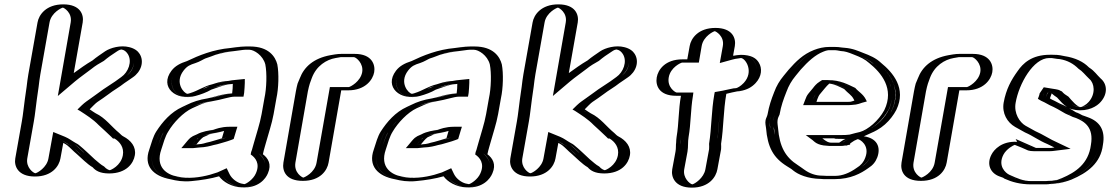

<svg xmlns="http://www.w3.org/2000/svg" viewBox="-20 -795 5089 880"><path d="M172 -692 130 -455C127 -436 124 -417 122 -397L114 -341C109 -306 106 -271 100 -238L70 -69C62 -24 95 14 140 14C185 14 229 -24 237 -69L253 -157C258 -155 262 -153 266 -150C267 -150 270 -149 272 -147C281 -141 291 -135 301 -129C304 -128 307 -126 309 -124C335 -103 357 -79 382 -57C396 -46 408 -33 425 -24C438 -8 457 0 480 0C526 0 570 -37 578 -83C586 -129 556 -160 524 -175H523C504 -194 483 -211 464 -229C446 -248 425 -267 399 -280C389 -285 384 -291 375 -296C391 -312 411 -328 430 -340L455 -358C478 -376 506 -390 528 -409C541 -418 554 -426 566 -435C604 -461 623 -514 600 -552C579 -585 527 -595 485 -565C465 -552 445 -539 426 -523C406 -512 387 -499 369 -485C344 -466 317 -449 292 -428L339 -692C347 -737 315 -775 270 -775C225 -775 180 -737 172 -692ZM187 -692C193 -729 231 -760 268 -760C305 -760 330 -729 324 -692L271 -392L301 -417C325 -437 351 -454 377 -474C394 -487 414 -500 434 -511C452 -526 474 -541 492 -553C527 -577 569 -570 586 -543C605 -512 590 -468 559 -447C546 -438 534 -429 520 -420C500 -403 472 -388 447 -369L423 -352C416 -347 407 -341 398 -335C388 -329 374 -315 365 -306L351 -292L365 -283C373 -278 379 -272 391 -266C415 -254 435 -236 453 -217C472 -199 496 -179 515 -160H518C546 -146 569 -119 563 -83C556 -45 521 -15 483 -15C462 -15 447 -22 436 -36C420 -45 408 -57 393 -69C383 -78 375 -89 363 -97C348 -110 337 -122 320 -136C300 -149 282 -163 260 -171L242 -179L222 -69C216 -32 179 -1 142 -1C105 -1 79 -33 85 -69L115 -238C121 -272 124 -307 129 -342L137 -398C139 -418 142 -437 145 -455ZM187 -692 145 -455C142 -437 139 -418 137 -398L129 -342C124 -307 121 -272 115 -238L85 -69C79 -33 105 -1 142 -1C179 -1 216 -32 222 -69L242 -179L260 -171C281 -163 300 -149 320 -136C347 -115 368 -92 393 -69C408 -57 420 -45 436 -36C447 -22 462 -15 483 -15C521 -15 556 -45 563 -83C569 -119 546 -146 518 -160H515C496 -179 472 -199 453 -217C435 -236 415 -254 391 -266C379 -272 373 -278 365 -283L351 -292L365 -306C383 -324 402 -339 423 -352L447 -369C472 -388 500 -403 520 -420C533 -429 546 -437 558 -446C588 -469 606 -511 586 -543C569 -570 527 -577 492 -553C471 -539 453 -527 434 -511C414 -500 394 -487 377 -474C351 -454 325 -437 301 -417L271 -392L324 -692C330 -729 305 -760 268 -760C231 -760 193 -729 187 -692ZM578 -83C570 -37 526 0 480 0C456 0 439 -8 425 -24C409 -34 396 -46 382 -57C370 -66 364 -77 353 -84C336 -98 326 -111 309 -124C308 -125 302 -128 301 -129C281 -138 273 -149 253 -157L237 -69C229 -24 185 14 140 14C95 14 62 -24 70 -69L100 -238C106 -271 109 -306 114 -341L122 -397C124 -417 127 -436 130 -455L172 -692C180 -737 225 -775 270 -775C315 -775 347 -737 339 -692L292 -428C317 -449 344 -466 369 -485C387 -499 405 -511 426 -523C444 -538 466 -552 485 -565C527 -595 579 -585 600 -552C623 -514 604 -461 566 -435C554 -427 542 -418 528 -409C505 -390 479 -376 455 -358L430 -340C408 -327 396 -317 375 -296C384 -290 389 -286 399 -280C425 -267 445 -249 464 -229C483 -211 504 -194 523 -175H524C556 -159 586 -129 578 -83ZM207 -692C215 -738 264 -760 268 -760C272 -760 312 -738 304 -692L245 -355L324 -422C348 -442 373 -459 399 -479C416 -493 436 -505 456 -516C475 -532 492 -544 514 -558C525 -566 533 -568 535 -568C535 -568 552 -569 566 -547C587 -513 568 -464 536 -442C500 -414 464 -395 425 -365L400 -347C393 -342 385 -336 376 -330C363 -321 347 -305 335 -293L346 -287C375 -268 406 -249 432 -222C451 -204 471 -187 490 -168L498 -160H505C528 -146 550 -120 543 -83C534 -35 487 -15 483 -15C481 -15 468 -19 457 -32C442 -40 430 -52 414 -65C390 -87 367 -110 341 -131C336 -135 332 -137 328 -139C310 -149 297 -160 278 -168L224 -190L202 -69C195 -27 151 -2 142 -1C133 -2 98 -27 105 -69L135 -238C141 -271 144 -306 149 -341L157 -397C159 -417 162 -436 165 -455ZM152 -692 110 -455C107 -436 104 -417 102 -397L94 -341C89 -306 86 -271 80 -238L50 -69C44 -35 61 14 140 14C219 14 251 -34 257 -69L270 -140C277 -136 282 -134 288 -129C304 -116 315 -103 332 -89C354 -70 378 -44 405 -28C417 -14 437 0 480 0C560 0 592 -47 598 -83C605 -122 580 -152 545 -170C537 -174 533 -180 527 -185C489 -216 464 -254 418 -276C408 -282 401 -287 391 -294C401 -304 419 -323 427 -328C436 -334 444 -340 452 -345L477 -363C500 -381 528 -396 550 -414C564 -423 576 -432 588 -440C627 -466 642 -513 620 -548C612 -561 597 -573 572 -579C533 -589 486 -576 462 -560C442 -546 423 -534 404 -518C373 -500 346 -480 318 -460L359 -692C365 -727 349 -775 270 -775C191 -775 158 -727 152 -692Z M1067 -414C1052 -413 1046 -412 1031 -409C1011 -409 988 -400 971 -396C957 -392 943 -386 928 -381C908 -369 882 -359 859 -353C787 -334 736 -408 787 -475C806 -500 827 -509 856 -518C912 -543 969 -568 1042 -575C1060 -578 1086 -582 1107 -582H1126C1183 -582 1220 -544 1231 -503C1240 -462 1237 -390 1227 -345L1214 -272C1206 -226 1190 -181 1179 -140L1173 -119C1170 -109 1167 -102 1165 -92C1189 -76 1207 -42 1188 1C1172 39 1123 75 1076 61C1041 54 1012 35 998 7C997 8 995 8 994 8L959 18C926 26 890 32 852 35C824 38 797 33 775 28C708 16 655 -28 684 -110C694 -141 702 -172 717 -195C729 -215 743 -230 758 -248C780 -273 807 -296 836 -309L856 -318C884 -331 909 -340 942 -345C978 -353 1018 -367 1058 -367H1064C1067 -383 1067 -398 1067 -414ZM1028 -199C1025 -189 1021 -176 1018 -165C999 -157 980 -154 959 -147L941 -143C928 -139 910 -134 893 -134C884 -133 873 -132 862 -131H860C867 -140 876 -151 885 -159C885 -160 885 -160 886 -160L908 -170C925 -180 951 -183 972 -187C991 -192 1006 -199 1028 -199ZM1068 -429C1053 -428 1046 -426 1032 -424C1006 -423 985 -414 969 -410C928 -399 898 -378 858 -367C797 -351 759 -414 799 -467C815 -488 831 -495 860 -504C917 -531 968 -552 1041 -560C1060 -562 1085 -567 1104 -567H1123C1173 -567 1206 -533 1216 -497C1224 -458 1222 -389 1212 -345L1199 -272C1191 -228 1175 -182 1164 -141L1158 -120C1156 -112 1154 -105 1151 -98L1149 -84C1172 -69 1192 -44 1174 -3C1161 28 1120 57 1082 46L1072 44C1045 37 1023 20 1012 -1L1006 -12L996 -8L957 4C926 12 891 17 853 20C828 23 803 18 781 13C718 2 674 -37 699 -108C709 -140 717 -169 730 -189C757 -231 796 -275 841 -296L861 -305C888 -318 910 -325 942 -330C981 -336 1017 -352 1055 -352H1076L1079 -370C1080 -387 1082 -401 1082 -417V-430ZM873 -167 884 -174 903 -183C921 -194 948 -198 971 -202C986 -206 1006 -214 1031 -214H1048L1043 -197C1039 -184 1034 -168 1030 -155C1007 -146 982 -140 960 -133L943 -129C930 -125 911 -119 891 -119C883 -118 870 -117 860 -116H829L849 -139C855 -146 863 -158 873 -167ZM1068 -429 1082 -430V-417C1082 -401 1080 -387 1079 -370L1076 -352H1055C1018 -352 981 -338 943 -330C910 -323 889 -318 861 -305L841 -296C815 -284 789 -263 769 -240C754 -222 740 -207 730 -189C718 -168 709 -141 699 -108C674 -37 717 2 780 13C803 17 827 23 853 20C891 17 926 12 957 4L996 -8L1006 -12L1012 -1C1023 20 1045 37 1072 44L1082 46C1120 57 1161 28 1174 -3C1192 -44 1172 -69 1149 -84L1151 -98C1154 -105 1156 -112 1158 -120L1164 -141C1175 -182 1191 -228 1199 -272L1212 -345C1222 -389 1224 -458 1216 -497C1206 -533 1173 -567 1123 -567H1104C1086 -567 1061 -563 1042 -560C1012 -556 979 -550 952 -542C921 -533 892 -519 860 -504C831 -495 815 -488 799 -467C759 -414 797 -351 858 -367C881 -373 906 -384 924 -395C939 -400 953 -405 969 -410C985 -415 1006 -423 1032 -424C1046 -426 1053 -428 1068 -429ZM873 -167C863 -158 855 -146 849 -139L829 -116H860C870 -117 883 -118 891 -119C911 -119 930 -125 943 -129L960 -133C982 -140 1007 -146 1030 -155C1034 -168 1039 -184 1043 -197L1048 -214H1031C1006 -214 986 -206 971 -202C951 -198 923 -195 903 -183L884 -174ZM1064 -367H1058C1016 -367 978 -351 942 -345C909 -340 883 -331 856 -318L836 -309C787 -287 746 -241 717 -195C702 -171 694 -141 684 -110C655 -28 709 16 775 28C798 34 824 38 852 35C890 32 926 26 959 18L998 7C1011 33 1040 53 1076 61C1124 74 1172 39 1188 1C1208 -44 1187 -75 1165 -92C1167 -102 1170 -109 1173 -119L1179 -140C1190 -181 1206 -226 1214 -272L1227 -345C1237 -391 1240 -460 1231 -503C1223 -544 1182 -582 1126 -582H1107C1086 -582 1059 -577 1042 -575C970 -569 909 -543 856 -518C827 -509 806 -500 787 -475C753 -431 765 -382 798 -361C836 -337 893 -360 928 -381C962 -392 989 -407 1030 -409C1044 -409 1052 -412 1067 -414C1067 -400 1066 -381 1064 -367ZM893 -134C911 -134 928 -139 941 -143L959 -147C978 -153 999 -158 1018 -165C1021 -175 1025 -189 1028 -199C1006 -199 991 -192 973 -187C951 -181 926 -180 908 -170L890 -162C878 -154 869 -142 860 -131H862C871 -132 885 -134 893 -134ZM1062 -429C1048 -428 1036 -426 1026 -424C988 -422 965 -412 954 -409C912 -399 890 -380 851 -368C847 -367 842 -365 839 -365C823 -367 779 -416 821 -471C838 -493 851 -498 876 -506C895 -512 915 -525 921 -527C941 -533 959 -541 968 -544C992 -551 1025 -558 1047 -560C1067 -562 1094 -567 1104 -567H1123C1144 -567 1185 -542 1196 -500C1204 -460 1202 -390 1192 -345L1179 -272C1171 -227 1155 -182 1144 -141L1138 -120C1136 -112 1134 -105 1131 -98L1129 -87C1150 -73 1173 -46 1153 -1C1141 28 1108 48 1100 49C1099 49 1096 48 1095 48L1085 46C1066 41 1043 25 1032 3L1019 -24L977 -5L942 6C897 18 843 26 792 14C746 6 691 -28 719 -109C729 -140 737 -170 751 -192C775 -233 820 -280 861 -299L881 -308C906 -320 923 -326 952 -331C996 -338 1032 -352 1055 -352H1096L1099 -369C1100 -386 1102 -399 1102 -415V-433ZM852 -163C842 -154 834 -143 827 -135L811 -116H864C873 -117 886 -118 893 -119C922 -120 944 -126 958 -130L976 -134C994 -140 1015 -144 1041 -154L1051 -158C1055 -171 1059 -186 1063 -198L1068 -214H1031C993 -214 967 -203 957 -200C940 -197 907 -193 882 -179L864 -171ZM1044 -367C993 -364 956 -348 931 -344C893 -338 863 -328 835 -314L816 -305C763 -281 725 -237 696 -192C682 -170 674 -140 664 -109C638 -36 680 12 763 27C787 33 819 39 858 35C902 31 946 24 984 13C1002 38 1041 62 1089 64C1165 68 1198 24 1208 -1C1226 -42 1209 -70 1185 -88C1187 -100 1190 -108 1193 -120L1199 -141C1210 -182 1226 -227 1234 -272L1247 -345C1257 -390 1259 -459 1251 -500C1242 -535 1212 -582 1126 -582H1107C1075 -582 1047 -576 1036 -575C957 -568 891 -541 837 -515C806 -505 783 -493 766 -471C709 -396 787 -331 875 -355C901 -362 928 -372 948 -384C975 -393 1012 -408 1032 -409C1038 -409 1042 -410 1047 -411C1047 -397 1046 -381 1044 -367ZM911 -166 929 -174C932 -176 940 -179 942 -180C964 -185 988 -189 1007 -195C1004 -184 1000 -172 997 -161C980 -155 962 -151 943 -145L926 -141C908 -135 896 -134 880 -133C889 -144 899 -157 911 -166Z M1466 -50 1524 -381H1576C1621 -381 1667 -419 1675 -464C1683 -509 1651 -548 1606 -548H1544C1533 -548 1521 -546 1506 -543C1445 -532 1396 -496 1374 -438L1365 -413C1362 -403 1359 -391 1356 -376L1299 -50C1291 -4 1322 34 1368 34C1414 34 1458 -4 1466 -50ZM1451 -50 1512 -396H1579C1616 -396 1654 -428 1660 -464C1666 -500 1639 -533 1603 -533H1541C1532 -533 1520 -531 1506 -528C1450 -518 1408 -487 1388 -435L1379 -411C1377 -403 1373 -390 1371 -376L1314 -50C1307 -12 1333 19 1370 19C1407 19 1444 -12 1451 -50ZM1451 -50C1444 -12 1407 19 1370 19C1333 19 1307 -12 1314 -50L1371 -376C1373 -390 1377 -403 1379 -411L1388 -435C1408 -487 1450 -518 1506 -528C1520 -531 1532 -533 1541 -533H1603C1639 -533 1666 -500 1660 -464C1654 -428 1616 -396 1579 -396H1512ZM1466 -50C1458 -4 1414 34 1368 34C1322 34 1291 -4 1299 -50L1356 -376C1359 -391 1362 -404 1365 -413L1374 -438C1396 -496 1445 -532 1506 -543C1520 -546 1532 -548 1544 -548H1606C1651 -548 1683 -509 1675 -464C1667 -419 1621 -381 1576 -381H1524ZM1431 -50C1423 -2 1373 19 1370 19C1367 19 1326 -2 1334 -50L1391 -376C1394 -390 1397 -403 1400 -412L1409 -437C1430 -494 1477 -522 1518 -529C1528 -531 1539 -533 1541 -533H1603C1612 -532 1647 -505 1640 -464C1632 -421 1586 -397 1579 -396H1492ZM1486 -50 1544 -381H1576C1655 -381 1689 -430 1695 -464C1701 -498 1685 -548 1606 -548H1544C1523 -548 1507 -544 1494 -542C1418 -528 1374 -489 1354 -436L1344 -412C1341 -403 1339 -390 1336 -376L1279 -50C1273 -14 1288 34 1368 34C1448 34 1480 -14 1486 -50Z M2096 -414C2081 -413 2075 -412 2060 -409C2040 -409 2017 -400 2000 -396C1986 -392 1972 -386 1957 -381C1937 -369 1911 -359 1888 -353C1816 -334 1765 -408 1816 -475C1835 -500 1856 -509 1885 -518C1941 -543 1998 -568 2071 -575C2089 -578 2115 -582 2136 -582H2155C2212 -582 2249 -544 2260 -503C2269 -462 2266 -390 2256 -345L2243 -272C2235 -226 2219 -181 2208 -140L2202 -119C2199 -109 2196 -102 2194 -92C2218 -76 2236 -42 2217 1C2201 39 2152 75 2105 61C2070 54 2041 35 2027 7C2026 8 2024 8 2023 8L1988 18C1955 26 1919 32 1881 35C1853 38 1826 33 1804 28C1737 16 1684 -28 1713 -110C1723 -141 1731 -172 1746 -195C1758 -215 1772 -230 1787 -248C1809 -273 1836 -296 1865 -309L1885 -318C1913 -331 1938 -340 1971 -345C2007 -353 2047 -367 2087 -367H2093C2096 -383 2096 -398 2096 -414ZM2057 -199C2054 -189 2050 -176 2047 -165C2028 -157 2009 -154 1988 -147L1970 -143C1957 -139 1939 -134 1922 -134C1913 -133 1902 -132 1891 -131H1889C1896 -140 1905 -151 1914 -159C1914 -160 1914 -160 1915 -160L1937 -170C1954 -180 1980 -183 2001 -187C2020 -192 2035 -199 2057 -199ZM2097 -429C2082 -428 2075 -426 2061 -424C2035 -423 2014 -414 1998 -410C1957 -399 1927 -378 1887 -367C1826 -351 1788 -414 1828 -467C1844 -488 1860 -495 1889 -504C1946 -531 1997 -552 2070 -560C2089 -562 2114 -567 2133 -567H2152C2202 -567 2235 -533 2245 -497C2253 -458 2251 -389 2241 -345L2228 -272C2220 -228 2204 -182 2193 -141L2187 -120C2185 -112 2183 -105 2180 -98L2178 -84C2201 -69 2221 -44 2203 -3C2190 28 2149 57 2111 46L2101 44C2074 37 2052 20 2041 -1L2035 -12L2025 -8L1986 4C1955 12 1920 17 1882 20C1857 23 1832 18 1810 13C1747 2 1703 -37 1728 -108C1738 -140 1746 -169 1759 -189C1786 -231 1825 -275 1870 -296L1890 -305C1917 -318 1939 -325 1971 -330C2010 -336 2046 -352 2084 -352H2105L2108 -370C2109 -387 2111 -401 2111 -417V-430ZM1902 -167 1913 -174 1932 -183C1950 -194 1977 -198 2000 -202C2015 -206 2035 -214 2060 -214H2077L2072 -197C2068 -184 2063 -168 2059 -155C2036 -146 2011 -140 1989 -133L1972 -129C1959 -125 1940 -119 1920 -119C1912 -118 1899 -117 1889 -116H1858L1878 -139C1884 -146 1892 -158 1902 -167ZM2097 -429 2111 -430V-417C2111 -401 2109 -387 2108 -370L2105 -352H2084C2047 -352 2010 -338 1972 -330C1939 -323 1918 -318 1890 -305L1870 -296C1844 -284 1818 -263 1798 -240C1783 -222 1769 -207 1759 -189C1747 -168 1738 -141 1728 -108C1703 -37 1746 2 1809 13C1832 17 1856 23 1882 20C1920 17 1955 12 1986 4L2025 -8L2035 -12L2041 -1C2052 20 2074 37 2101 44L2111 46C2149 57 2190 28 2203 -3C2221 -44 2201 -69 2178 -84L2180 -98C2183 -105 2185 -112 2187 -120L2193 -141C2204 -182 2220 -228 2228 -272L2241 -345C2251 -389 2253 -458 2245 -497C2235 -533 2202 -567 2152 -567H2133C2115 -567 2090 -563 2071 -560C2041 -556 2008 -550 1981 -542C1950 -533 1921 -519 1889 -504C1860 -495 1844 -488 1828 -467C1788 -414 1826 -351 1887 -367C1910 -373 1935 -384 1953 -395C1968 -400 1982 -405 1998 -410C2014 -415 2035 -423 2061 -424C2075 -426 2082 -428 2097 -429ZM1902 -167C1892 -158 1884 -146 1878 -139L1858 -116H1889C1899 -117 1912 -118 1920 -119C1940 -119 1959 -125 1972 -129L1989 -133C2011 -140 2036 -146 2059 -155C2063 -168 2068 -184 2072 -197L2077 -214H2060C2035 -214 2015 -206 2000 -202C1980 -198 1952 -195 1932 -183L1913 -174ZM2093 -367H2087C2045 -367 2007 -351 1971 -345C1938 -340 1912 -331 1885 -318L1865 -309C1816 -287 1775 -241 1746 -195C1731 -171 1723 -141 1713 -110C1684 -28 1738 16 1804 28C1827 34 1853 38 1881 35C1919 32 1955 26 1988 18L2027 7C2040 33 2069 53 2105 61C2153 74 2201 39 2217 1C2237 -44 2216 -75 2194 -92C2196 -102 2199 -109 2202 -119L2208 -140C2219 -181 2235 -226 2243 -272L2256 -345C2266 -391 2269 -460 2260 -503C2252 -544 2211 -582 2155 -582H2136C2115 -582 2088 -577 2071 -575C1999 -569 1938 -543 1885 -518C1856 -509 1835 -500 1816 -475C1782 -431 1794 -382 1827 -361C1865 -337 1922 -360 1957 -381C1991 -392 2018 -407 2059 -409C2073 -409 2081 -412 2096 -414C2096 -400 2095 -381 2093 -367ZM1922 -134C1940 -134 1957 -139 1970 -143L1988 -147C2007 -153 2028 -158 2047 -165C2050 -175 2054 -189 2057 -199C2035 -199 2020 -192 2002 -187C1980 -181 1955 -180 1937 -170L1919 -162C1907 -154 1898 -142 1889 -131H1891C1900 -132 1914 -134 1922 -134ZM2091 -429C2077 -428 2065 -426 2055 -424C2017 -422 1994 -412 1983 -409C1941 -399 1919 -380 1880 -368C1876 -367 1871 -365 1868 -365C1852 -367 1808 -416 1850 -471C1867 -493 1880 -498 1905 -506C1924 -512 1944 -525 1950 -527C1970 -533 1988 -541 1997 -544C2021 -551 2054 -558 2076 -560C2096 -562 2123 -567 2133 -567H2152C2173 -567 2214 -542 2225 -500C2233 -460 2231 -390 2221 -345L2208 -272C2200 -227 2184 -182 2173 -141L2167 -120C2165 -112 2163 -105 2160 -98L2158 -87C2179 -73 2202 -46 2182 -1C2170 28 2137 48 2129 49C2128 49 2125 48 2124 48L2114 46C2095 41 2072 25 2061 3L2048 -24L2006 -5L1971 6C1926 18 1872 26 1821 14C1775 6 1720 -28 1748 -109C1758 -140 1766 -170 1780 -192C1804 -233 1849 -280 1890 -299L1910 -308C1935 -320 1952 -326 1981 -331C2025 -338 2061 -352 2084 -352H2125L2128 -369C2129 -386 2131 -399 2131 -415V-433ZM1881 -163C1871 -154 1863 -143 1856 -135L1840 -116H1893C1902 -117 1915 -118 1922 -119C1951 -120 1973 -126 1987 -130L2005 -134C2023 -140 2044 -144 2070 -154L2080 -158C2084 -171 2088 -186 2092 -198L2097 -214H2060C2022 -214 1996 -203 1986 -200C1969 -197 1936 -193 1911 -179L1893 -171ZM2073 -367C2022 -364 1985 -348 1960 -344C1922 -338 1892 -328 1864 -314L1845 -305C1792 -281 1754 -237 1725 -192C1711 -170 1703 -140 1693 -109C1667 -36 1709 12 1792 27C1816 33 1848 39 1887 35C1931 31 1975 24 2013 13C2031 38 2070 62 2118 64C2194 68 2227 24 2237 -1C2255 -42 2238 -70 2214 -88C2216 -100 2219 -108 2222 -120L2228 -141C2239 -182 2255 -227 2263 -272L2276 -345C2286 -390 2288 -459 2280 -500C2271 -535 2241 -582 2155 -582H2136C2104 -582 2076 -576 2065 -575C1986 -568 1920 -541 1866 -515C1835 -505 1812 -493 1795 -471C1738 -396 1816 -331 1904 -355C1930 -362 1957 -372 1977 -384C2004 -393 2041 -408 2061 -409C2067 -409 2071 -410 2076 -411C2076 -397 2075 -381 2073 -367ZM1940 -166 1958 -174C1961 -176 1969 -179 1971 -180C1993 -185 2017 -189 2036 -195C2033 -184 2029 -172 2026 -161C2009 -155 1991 -151 1972 -145L1955 -141C1937 -135 1925 -134 1909 -133C1918 -144 1928 -157 1940 -166Z M2441 -692 2399 -455C2396 -436 2393 -417 2391 -397L2383 -341C2378 -306 2375 -271 2369 -238L2339 -69C2331 -24 2364 14 2409 14C2454 14 2498 -24 2506 -69L2522 -157C2527 -155 2531 -153 2535 -150C2536 -150 2539 -149 2541 -147C2550 -141 2560 -135 2570 -129C2573 -128 2576 -126 2578 -124C2604 -103 2626 -79 2651 -57C2665 -46 2677 -33 2694 -24C2707 -8 2726 0 2749 0C2795 0 2839 -37 2847 -83C2855 -129 2825 -160 2793 -175H2792C2773 -194 2752 -211 2733 -229C2715 -248 2694 -267 2668 -280C2658 -285 2653 -291 2644 -296C2660 -312 2680 -328 2699 -340L2724 -358C2747 -376 2775 -390 2797 -409C2810 -418 2823 -426 2835 -435C2873 -461 2892 -514 2869 -552C2848 -585 2796 -595 2754 -565C2734 -552 2714 -539 2695 -523C2675 -512 2656 -499 2638 -485C2613 -466 2586 -449 2561 -428L2608 -692C2616 -737 2584 -775 2539 -775C2494 -775 2449 -737 2441 -692ZM2456 -692C2462 -729 2500 -760 2537 -760C2574 -760 2599 -729 2593 -692L2540 -392L2570 -417C2594 -437 2620 -454 2646 -474C2663 -487 2683 -500 2703 -511C2721 -526 2743 -541 2761 -553C2796 -577 2838 -570 2855 -543C2874 -512 2859 -468 2828 -447C2815 -438 2803 -429 2789 -420C2769 -403 2741 -388 2716 -369L2692 -352C2685 -347 2676 -341 2667 -335C2657 -329 2643 -315 2634 -306L2620 -292L2634 -283C2642 -278 2648 -272 2660 -266C2684 -254 2704 -236 2722 -217C2741 -199 2765 -179 2784 -160H2787C2815 -146 2838 -119 2832 -83C2825 -45 2790 -15 2752 -15C2731 -15 2716 -22 2705 -36C2689 -45 2677 -57 2662 -69C2652 -78 2644 -89 2632 -97C2617 -110 2606 -122 2589 -136C2569 -149 2551 -163 2529 -171L2511 -179L2491 -69C2485 -32 2448 -1 2411 -1C2374 -1 2348 -33 2354 -69L2384 -238C2390 -272 2393 -307 2398 -342L2406 -398C2408 -418 2411 -437 2414 -455ZM2456 -692 2414 -455C2411 -437 2408 -418 2406 -398L2398 -342C2393 -307 2390 -272 2384 -238L2354 -69C2348 -33 2374 -1 2411 -1C2448 -1 2485 -32 2491 -69L2511 -179L2529 -171C2550 -163 2569 -149 2589 -136C2616 -115 2637 -92 2662 -69C2677 -57 2689 -45 2705 -36C2716 -22 2731 -15 2752 -15C2790 -15 2825 -45 2832 -83C2838 -119 2815 -146 2787 -160H2784C2765 -179 2741 -199 2722 -217C2704 -236 2684 -254 2660 -266C2648 -272 2642 -278 2634 -283L2620 -292L2634 -306C2652 -324 2671 -339 2692 -352L2716 -369C2741 -388 2769 -403 2789 -420C2802 -429 2815 -437 2827 -446C2857 -469 2875 -511 2855 -543C2838 -570 2796 -577 2761 -553C2740 -539 2722 -527 2703 -511C2683 -500 2663 -487 2646 -474C2620 -454 2594 -437 2570 -417L2540 -392L2593 -692C2599 -729 2574 -760 2537 -760C2500 -760 2462 -729 2456 -692ZM2847 -83C2839 -37 2795 0 2749 0C2725 0 2708 -8 2694 -24C2678 -34 2665 -46 2651 -57C2639 -66 2633 -77 2622 -84C2605 -98 2595 -111 2578 -124C2577 -125 2571 -128 2570 -129C2550 -138 2542 -149 2522 -157L2506 -69C2498 -24 2454 14 2409 14C2364 14 2331 -24 2339 -69L2369 -238C2375 -271 2378 -306 2383 -341L2391 -397C2393 -417 2396 -436 2399 -455L2441 -692C2449 -737 2494 -775 2539 -775C2584 -775 2616 -737 2608 -692L2561 -428C2586 -449 2613 -466 2638 -485C2656 -499 2674 -511 2695 -523C2713 -538 2735 -552 2754 -565C2796 -595 2848 -585 2869 -552C2892 -514 2873 -461 2835 -435C2823 -427 2811 -418 2797 -409C2774 -390 2748 -376 2724 -358L2699 -340C2677 -327 2665 -317 2644 -296C2653 -290 2658 -286 2668 -280C2694 -267 2714 -249 2733 -229C2752 -211 2773 -194 2792 -175H2793C2825 -159 2855 -129 2847 -83ZM2476 -692C2484 -738 2533 -760 2537 -760C2541 -760 2581 -738 2573 -692L2514 -355L2593 -422C2617 -442 2642 -459 2668 -479C2685 -493 2705 -505 2725 -516C2744 -532 2761 -544 2783 -558C2794 -566 2802 -568 2804 -568C2804 -568 2821 -569 2835 -547C2856 -513 2837 -464 2805 -442C2769 -414 2733 -395 2694 -365L2669 -347C2662 -342 2654 -336 2645 -330C2632 -321 2616 -305 2604 -293L2615 -287C2644 -268 2675 -249 2701 -222C2720 -204 2740 -187 2759 -168L2767 -160H2774C2797 -146 2819 -120 2812 -83C2803 -35 2756 -15 2752 -15C2750 -15 2737 -19 2726 -32C2711 -40 2699 -52 2683 -65C2659 -87 2636 -110 2610 -131C2605 -135 2601 -137 2597 -139C2579 -149 2566 -160 2547 -168L2493 -190L2471 -69C2464 -27 2420 -2 2411 -1C2402 -2 2367 -27 2374 -69L2404 -238C2410 -271 2413 -306 2418 -341L2426 -397C2428 -417 2431 -436 2434 -455ZM2421 -692 2379 -455C2376 -436 2373 -417 2371 -397L2363 -341C2358 -306 2355 -271 2349 -238L2319 -69C2313 -35 2330 14 2409 14C2488 14 2520 -34 2526 -69L2539 -140C2546 -136 2551 -134 2557 -129C2573 -116 2584 -103 2601 -89C2623 -70 2647 -44 2674 -28C2686 -14 2706 0 2749 0C2829 0 2861 -47 2867 -83C2874 -122 2849 -152 2814 -170C2806 -174 2802 -180 2796 -185C2758 -216 2733 -254 2687 -276C2677 -282 2670 -287 2660 -294C2670 -304 2688 -323 2696 -328C2705 -334 2713 -340 2721 -345L2746 -363C2769 -381 2797 -396 2819 -414C2833 -423 2845 -432 2857 -440C2896 -466 2911 -513 2889 -548C2881 -561 2866 -573 2841 -579C2802 -589 2755 -576 2731 -560C2711 -546 2692 -534 2673 -518C2642 -500 2615 -480 2587 -460L2628 -692C2634 -727 2618 -775 2539 -775C2460 -775 2427 -727 2421 -692Z M3101 -167C3100 -159 3099 -150 3099 -141C3097 -127 3098 -113 3096 -100L3081 -19C3073 26 3106 65 3151 65C3196 65 3240 26 3248 -19L3265 -111C3266 -119 3265 -128 3265 -137C3267 -149 3269 -159 3269 -168C3272 -184 3272 -202 3274 -220C3279 -268 3280 -312 3289 -363C3293 -364 3296 -364 3299 -364C3315 -368 3332 -373 3349 -376L3361 -377C3384 -380 3404 -391 3421 -410C3477 -470 3440 -553 3367 -543L3354 -541C3342 -540 3331 -537 3319 -534L3328 -584C3336 -629 3304 -667 3259 -667C3214 -667 3169 -629 3161 -584L3150 -523H3108C3062 -523 3018 -485 3010 -440C3002 -395 3033 -356 3079 -356H3121C3109 -290 3112 -229 3101 -167ZM3259 -219C3264 -266 3265 -311 3274 -363L3276 -376L3289 -378C3309 -381 3327 -387 3350 -391L3362 -392C3380 -395 3396 -403 3411 -419C3456 -468 3426 -537 3366 -528L3354 -526C3343 -525 3332 -523 3321 -520L3301 -514L3313 -584C3319 -621 3293 -652 3256 -652C3219 -652 3182 -621 3176 -584L3163 -508H3106C3068 -508 3032 -477 3025 -440C3018 -403 3044 -371 3081 -371H3138L3136 -356C3124 -290 3127 -232 3116 -167C3115 -160 3114 -151 3114 -142C3112 -130 3114 -117 3111 -100L3096 -19C3090 17 3117 50 3153 50C3189 50 3227 18 3233 -19L3250 -110C3251 -116 3250 -127 3250 -135C3256 -167 3256 -185 3259 -219ZM3250 -135C3250 -127 3251 -116 3250 -110L3233 -19C3227 18 3189 50 3153 50C3117 50 3090 17 3096 -19L3111 -100C3116 -126 3112 -144 3116 -167C3127 -231 3125 -292 3136 -356L3138 -371H3081C3044 -371 3018 -403 3025 -440C3032 -477 3068 -508 3106 -508H3163L3176 -584C3182 -621 3219 -652 3256 -652C3293 -652 3319 -621 3313 -584L3301 -514L3321 -520C3332 -523 3343 -525 3354 -526L3366 -528C3426 -537 3456 -468 3411 -419C3396 -403 3380 -395 3362 -392L3350 -391C3327 -387 3309 -381 3289 -378L3276 -376L3274 -363C3265 -311 3264 -266 3259 -219C3256 -185 3256 -167 3250 -135ZM3265 -111 3248 -19C3240 26 3196 65 3151 65C3106 65 3073 26 3081 -19L3096 -100C3099 -120 3097 -144 3101 -167C3112 -230 3109 -288 3121 -356H3079C3033 -356 3002 -395 3010 -440C3018 -485 3062 -523 3108 -523H3150L3161 -584C3169 -629 3214 -667 3259 -667C3304 -667 3336 -629 3328 -584L3319 -534C3331 -537 3341 -539 3354 -541L3367 -543C3440 -553 3477 -471 3421 -410C3403 -391 3384 -380 3362 -377L3349 -376C3329 -373 3309 -366 3289 -363C3275 -285 3278 -213 3265 -137C3265 -129 3266 -118 3265 -111ZM3230 -136C3230 -127 3231 -118 3230 -111L3213 -19C3206 21 3164 48 3153 50C3142 48 3109 21 3116 -19L3131 -100C3135 -123 3132 -145 3136 -167C3147 -230 3145 -291 3156 -356L3158 -371H3081C3076 -371 3037 -394 3045 -440C3053 -487 3102 -508 3106 -508H3183L3196 -584C3204 -630 3252 -652 3256 -652C3260 -652 3301 -630 3293 -584L3279 -506L3337 -522C3347 -525 3355 -526 3363 -527L3376 -529C3397 -528 3437 -467 3389 -415C3374 -399 3359 -392 3354 -391L3342 -390C3314 -385 3299 -380 3279 -377L3256 -373L3254 -363C3240 -284 3242 -212 3230 -136ZM3309 -365C3325 -369 3346 -374 3358 -376L3369 -377C3405 -383 3426 -396 3443 -414C3472 -445 3474 -482 3458 -508C3449 -523 3433 -539 3392 -543C3381 -544 3370 -544 3357 -542L3345 -540H3340L3348 -584C3354 -619 3338 -667 3259 -667C3180 -667 3147 -619 3141 -584L3130 -523H3108C3028 -523 2996 -475 2990 -440C2984 -405 2999 -356 3079 -356H3101C3089 -289 3092 -231 3081 -167C3080 -159 3079 -150 3079 -142C3077 -129 3079 -115 3076 -100L3061 -19C3055 15 3072 65 3151 65C3230 65 3262 16 3268 -19L3285 -111C3286 -118 3285 -128 3285 -136C3297 -212 3295 -286 3309 -365Z M3802 -410C3792 -411 3781 -413 3771 -413H3765C3756 -408 3745 -395 3739 -387L3719 -363C3712 -354 3711 -350 3706 -338L3702 -328H3860C3868 -328 3875 -328 3882 -329C3893 -329 3903 -333 3913 -336C3903 -356 3884 -366 3870 -383C3850 -392 3828 -403 3805 -409C3804 -410 3803 -410 3802 -410ZM3835 -141H3794C3791 -141 3785 -141 3778 -142C3756 -142 3746 -152 3734 -161H3830C3848 -161 3865 -162 3881 -164L3868 -158C3860 -152 3853 -149 3844 -143C3842 -143 3837 -141 3835 -141ZM3916 -172C3966 -171 4002 -128 3981 -72C3972 -49 3957 -32 3936 -19C3902 5 3860 26 3806 26H3764C3759 26 3753 26 3744 25C3689 25 3653 4 3623 -18L3607 -29C3546 -67 3518 -117 3511 -206C3504 -230 3509 -253 3518 -271C3525 -311 3536 -341 3549 -374C3561 -405 3574 -428 3594 -452L3617 -480C3649 -517 3684 -551 3730 -569C3748 -576 3766 -580 3783 -580H3803C3812 -580 3822 -579 3831 -578L3845 -576C3875 -574 3895 -565 3918 -556C3949 -544 3974 -533 3997 -512C4052 -467 4117 -391 4067 -288C4041 -239 3992 -193 3938 -178C3931 -176 3924 -174 3916 -172ZM3880 -396C3894 -379 3915 -368 3927 -344L3935 -327L3915 -322C3906 -319 3895 -314 3880 -314C3874 -313 3865 -313 3857 -313H3681L3691 -341C3695 -352 3699 -360 3708 -371L3728 -395C3736 -405 3748 -419 3763 -428H3773C3818 -428 3849 -410 3880 -396ZM3882 -179 3970 -190 3874 -145C3868 -141 3864 -139 3857 -135L3856 -130L3843 -127C3839 -126 3836 -126 3832 -126H3791C3787 -126 3783 -126 3775 -127C3749 -127 3735 -141 3724 -149L3687 -176H3833C3850 -176 3867 -177 3882 -179ZM3747 10H3746C3703 10 3669 -4 3646 -21C3641 -25 3638 -28 3633 -31L3617 -42C3557 -79 3533 -125 3526 -210C3525 -222 3522 -232 3524 -245C3525 -253 3528 -261 3532 -269C3539 -309 3550 -338 3563 -371C3574 -401 3586 -422 3605 -444L3628 -472C3661 -509 3693 -539 3734 -555C3750 -562 3766 -565 3781 -565H3801C3810 -565 3818 -564 3826 -563L3840 -561C3868 -559 3887 -551 3911 -542C3942 -530 3965 -520 3986 -500C4019 -473 4047 -443 4062 -403C4095 -300 4006 -211 3937 -192C3930 -190 3923 -188 3915 -186L3810 -159L3913 -157C3958 -156 3984 -119 3967 -75C3960 -55 3947 -42 3929 -31C3897 -8 3859 11 3809 11H3767C3762 11 3755 11 3747 10ZM3808 -425C3794 -426 3787 -428 3773 -428H3763C3748 -419 3736 -405 3728 -395L3708 -371C3699 -360 3695 -352 3691 -341L3681 -313H3857C3865 -313 3874 -313 3880 -314C3895 -314 3906 -319 3915 -322L3935 -327L3927 -344C3915 -369 3893 -381 3880 -396C3860 -405 3838 -416 3814 -423C3810 -425 3808 -425 3808 -425ZM3882 -179C3867 -177 3850 -176 3833 -176H3687L3724 -149C3735 -141 3749 -127 3775 -127C3783 -126 3787 -126 3791 -126H3832C3836 -126 3839 -126 3843 -127L3856 -130L3857 -135C3864 -139 3868 -141 3874 -145L3970 -190ZM3526 -212C3530 -200 3529 -187 3530 -174C3540 -110 3567 -73 3617 -42L3633 -31C3638 -28 3641 -25 3646 -21C3669 -4 3703 10 3746 10H3747C3755 11 3762 11 3767 11H3809C3859 11 3897 -8 3929 -31C3947 -44 3959 -54 3967 -75C3984 -119 3958 -156 3913 -157L3810 -159L3915 -186C3923 -188 3930 -190 3937 -192C3985 -205 4028 -247 4053 -293C4099 -388 4038 -458 3986 -500C3963 -519 3943 -530 3911 -542C3887 -551 3868 -559 3840 -561L3826 -563C3818 -564 3810 -565 3801 -565H3781C3766 -565 3750 -562 3734 -555C3693 -539 3661 -509 3628 -472L3605 -444C3586 -422 3574 -401 3563 -371C3550 -338 3539 -309 3532 -269C3524 -253 3520 -233 3526 -212ZM3860 -328H3702L3706 -338C3710 -349 3712 -355 3719 -363L3739 -387C3746 -395 3755 -406 3765 -413H3771C3783 -413 3790 -411 3804 -410L3806 -409C3829 -403 3850 -392 3870 -383C3887 -364 3903 -355 3913 -336C3894 -330 3883 -328 3860 -328ZM3794 -141H3835C3837 -141 3839 -141 3843 -142C3844 -142 3842 -143 3843 -143C3851 -148 3861 -153 3868 -158L3881 -164C3865 -162 3848 -161 3830 -161H3734C3746 -152 3757 -142 3778 -142C3786 -142 3790 -141 3794 -141ZM3744 25C3754 26 3758 26 3764 26H3806C3860 26 3903 5 3936 -19C3957 -32 3972 -49 3981 -72C4002 -128 3968 -170 3916 -172C3924 -174 3931 -176 3938 -178C4016 -200 4112 -297 4076 -410C4060 -452 4030 -485 3997 -512C3974 -534 3949 -544 3918 -556C3895 -565 3875 -574 3845 -576L3831 -578C3822 -579 3812 -580 3803 -580H3783C3766 -580 3748 -576 3730 -569C3684 -551 3650 -517 3617 -480L3594 -452C3574 -428 3561 -405 3549 -374C3536 -341 3525 -311 3518 -271C3514 -263 3511 -254 3509 -245C3506 -228 3510 -216 3511 -206C3517 -118 3546 -67 3607 -29L3623 -18C3628 -15 3630 -13 3635 -9C3658 10 3698 25 3744 25ZM3773 -428H3748L3737 -421C3722 -412 3712 -399 3706 -391L3686 -367C3678 -357 3675 -350 3671 -339L3661 -313H3857C3866 -313 3876 -313 3884 -314C3912 -315 3926 -323 3931 -324L3953 -330L3948 -340C3936 -364 3913 -376 3900 -392C3865 -408 3833 -428 3773 -428ZM3877 -138C3882 -141 3889 -146 3895 -150L3989 -193L3874 -178C3861 -176 3848 -176 3833 -176H3673L3704 -153C3712 -147 3724 -129 3771 -127C3778 -126 3784 -126 3791 -126H3832C3841 -126 3848 -127 3853 -128H3862L3865 -130L3876 -132ZM3749 10H3746C3719 10 3690 0 3667 -17C3662 -21 3658 -24 3653 -27L3637 -38C3580 -74 3553 -122 3546 -208C3545 -221 3542 -231 3544 -245C3545 -253 3549 -262 3553 -270C3560 -310 3571 -340 3584 -373C3595 -403 3608 -425 3627 -448L3650 -476C3683 -513 3717 -544 3753 -558C3767 -564 3776 -565 3781 -565H3801C3806 -565 3811 -565 3817 -564L3834 -561C3853 -560 3866 -556 3893 -545C3924 -533 3944 -524 3965 -505C4018 -462 4081 -389 4033 -290C4007 -242 3958 -200 3921 -190C3914 -188 3907 -187 3900 -185L3803 -159L3912 -157C3920 -157 3968 -130 3946 -73C3938 -51 3924 -36 3907 -26C3874 -2 3840 11 3809 11H3767C3765 11 3755 10 3749 10ZM3849 -387C3866 -368 3883 -360 3893 -340L3896 -334C3877 -328 3880 -328 3860 -328H3722L3726 -340C3730 -351 3733 -358 3741 -367L3761 -391C3766 -397 3774 -406 3781 -412C3807 -409 3826 -398 3849 -387ZM3749 -161H3830C3842 -161 3854 -161 3864 -162L3846 -154C3840 -150 3834 -146 3826 -141H3794C3775 -141 3767 -147 3749 -161ZM3741 25C3752 26 3756 26 3764 26H3806C3879 26 3927 -1 3959 -24C3981 -38 3993 -53 4001 -74C4017 -117 4005 -167 3924 -172C3934 -175 3944 -177 3954 -180C4019 -198 4063 -244 4088 -291C4136 -390 4072 -463 4018 -507C3995 -529 3967 -541 3935 -553C3914 -561 3890 -573 3851 -576L3840 -577C3828 -579 3816 -580 3803 -580H3783C3755 -580 3732 -574 3711 -566C3660 -546 3628 -513 3595 -476L3572 -448C3553 -425 3539 -402 3528 -372C3515 -339 3505 -310 3498 -271C3496 -261 3491 -254 3489 -245C3486 -230 3490 -219 3491 -208C3498 -121 3524 -72 3587 -33L3603 -23C3608 -20 3610 -18 3615 -14C3638 5 3682 24 3741 25Z M4299 -50 4357 -381H4409C4454 -381 4500 -419 4508 -464C4516 -509 4484 -548 4439 -548H4377C4366 -548 4354 -546 4339 -543C4278 -532 4229 -496 4207 -438L4198 -413C4195 -403 4192 -391 4189 -376L4132 -50C4124 -4 4155 34 4201 34C4247 34 4291 -4 4299 -50ZM4284 -50 4345 -396H4412C4449 -396 4487 -428 4493 -464C4499 -500 4472 -533 4436 -533H4374C4365 -533 4353 -531 4339 -528C4283 -518 4241 -487 4221 -435L4212 -411C4210 -403 4206 -390 4204 -376L4147 -50C4140 -12 4166 19 4203 19C4240 19 4277 -12 4284 -50ZM4284 -50C4277 -12 4240 19 4203 19C4166 19 4140 -12 4147 -50L4204 -376C4206 -390 4210 -403 4212 -411L4221 -435C4241 -487 4283 -518 4339 -528C4353 -531 4365 -533 4374 -533H4436C4472 -533 4499 -500 4493 -464C4487 -428 4449 -396 4412 -396H4345ZM4299 -50C4291 -4 4247 34 4201 34C4155 34 4124 -4 4132 -50L4189 -376C4192 -391 4195 -404 4198 -413L4207 -438C4229 -496 4278 -532 4339 -543C4353 -546 4365 -548 4377 -548H4439C4484 -548 4516 -509 4508 -464C4500 -419 4454 -381 4409 -381H4357ZM4264 -50C4256 -2 4206 19 4203 19C4200 19 4159 -2 4167 -50L4224 -376C4227 -390 4230 -403 4233 -412L4242 -437C4263 -494 4310 -522 4351 -529C4361 -531 4372 -533 4374 -533H4436C4445 -532 4480 -505 4473 -464C4465 -421 4419 -397 4412 -396H4325ZM4319 -50 4377 -381H4409C4488 -381 4522 -430 4528 -464C4534 -498 4518 -548 4439 -548H4377C4356 -548 4340 -544 4327 -542C4251 -528 4207 -489 4187 -436L4177 -412C4174 -403 4172 -390 4169 -376L4112 -50C4106 -14 4121 34 4201 34C4281 34 4313 -14 4319 -50Z M4804 -544H4792C4735 -544 4692 -513 4665 -473C4635 -432 4611 -388 4600 -324C4591 -272 4619 -228 4652 -209L4697 -184C4705 -180 4713 -176 4722 -172C4748 -159 4770 -143 4798 -132L4823 -120L4807 -118C4802 -117 4798 -117 4794 -117H4722C4717 -117 4711 -120 4706 -122C4705 -122 4704 -122 4703 -123C4690 -130 4674 -136 4660 -141C4612 -158 4563 -124 4545 -88C4519 -38 4545 6 4579 17C4615 34 4649 50 4705 50H4767C4776 50 4786 49 4796 48C4827 45 4842 43 4872 31C4940 2 5004 -41 5015 -131C5027 -199 4999 -245 4949 -260C4945 -261 4941 -263 4937 -265L4923 -270L4908 -277C4903 -280 4898 -282 4892 -284C4869 -299 4845 -312 4818 -324L4794 -336C4787 -339 4780 -343 4773 -347C4775 -353 4776 -359 4779 -364V-365L4786 -375C4794 -374 4799 -373 4806 -371C4810 -371 4814 -368 4817 -367C4824 -358 4835 -351 4846 -344C4857 -331 4870 -314 4884 -305C4919 -276 4973 -290 5003 -324C5039 -364 5035 -416 5005 -440C4987 -457 4977 -474 4954 -488C4928 -514 4895 -532 4848 -539C4835 -539 4816 -544 4804 -544ZM4801 -529C4809 -529 4829 -524 4844 -524C4884 -518 4916 -502 4937 -482C4940 -479 4941 -477 4944 -475C4965 -462 4973 -447 4993 -428C5017 -408 5022 -366 4992 -333C4967 -305 4924 -293 4895 -317C4883 -327 4869 -342 4857 -356C4844 -363 4835 -371 4827 -380C4823 -381 4820 -385 4811 -386C4805 -387 4799 -389 4791 -390L4780 -391L4765 -369C4764 -366 4763 -361 4763 -361C4761 -356 4760 -353 4759 -349L4755 -339C4765 -333 4776 -327 4786 -322L4810 -310C4836 -299 4859 -285 4882 -271C4887 -268 4894 -266 4899 -263L4915 -256L4929 -251C4934 -249 4938 -248 4942 -246C4985 -231 5011 -196 5000 -131C4990 -49 4935 -11 4868 17C4836 30 4809 35 4770 35H4708C4667 35 4638 26 4613 15C4602 7 4593 6 4587 3C4560 -6 4537 -43 4558 -84C4573 -113 4614 -141 4653 -127C4668 -122 4687 -112 4699 -107C4706 -104 4710 -102 4719 -102H4791C4796 -102 4801 -102 4806 -103L4877 -112L4806 -146C4780 -156 4759 -172 4731 -186C4722 -190 4713 -194 4706 -198L4661 -222C4632 -239 4607 -279 4615 -324C4626 -385 4648 -426 4677 -466C4702 -503 4738 -529 4789 -529ZM4801 -529H4789C4738 -529 4702 -503 4677 -466C4648 -426 4626 -385 4615 -324C4607 -279 4632 -239 4661 -222L4706 -198C4713 -194 4722 -190 4731 -186C4759 -172 4780 -156 4806 -146L4877 -112L4806 -103C4801 -102 4796 -102 4791 -102H4719C4710 -102 4706 -104 4699 -107C4687 -113 4668 -122 4653 -127C4614 -141 4573 -113 4558 -84C4537 -43 4560 -6 4587 3C4624 20 4654 35 4708 35H4770C4778 35 4786 34 4796 33C4827 29 4839 29 4868 17C4935 -11 4990 -49 5000 -131C5011 -193 4986 -233 4942 -246C4937 -247 4935 -248 4929 -251L4915 -256L4899 -263C4894 -266 4889 -268 4883 -270C4860 -285 4837 -299 4810 -310L4786 -322C4776 -327 4765 -333 4755 -339L4759 -349C4761 -356 4763 -360 4765 -369L4780 -391L4791 -390C4799 -389 4805 -387 4811 -386C4820 -385 4823 -381 4827 -380C4835 -371 4844 -363 4857 -356C4868 -342 4882 -326 4894 -318C4923 -294 4967 -305 4992 -333C5022 -366 5017 -408 4993 -428C4974 -447 4965 -463 4945 -475C4942 -477 4940 -479 4937 -482C4916 -502 4884 -518 4844 -524C4829 -524 4809 -529 4801 -529ZM4773 -347C4780 -343 4787 -339 4794 -336L4818 -324C4844 -313 4869 -299 4892 -284C4895 -282 4899 -282 4908 -277L4923 -270L4937 -265C4942 -263 4945 -261 4949 -260C4997 -243 5027 -202 5015 -131C5004 -41 4941 2 4872 31C4838 45 4807 50 4767 50H4705C4649 50 4615 32 4579 17C4547 6 4519 -37 4545 -88C4563 -124 4612 -158 4660 -141C4675 -136 4685 -132 4699 -125C4706 -122 4715 -117 4722 -117H4794C4798 -117 4802 -117 4807 -118L4823 -120L4798 -132C4771 -143 4748 -159 4722 -172C4713 -176 4705 -180 4697 -184L4652 -209C4619 -228 4591 -272 4600 -324C4611 -387 4635 -431 4665 -473C4692 -513 4735 -544 4792 -544H4804C4816 -544 4834 -539 4848 -539C4891 -533 4925 -515 4948 -493C4951 -491 4951 -490 4954 -488C4976 -475 4986 -458 5005 -440C5033 -416 5040 -365 5003 -324C4973 -290 4919 -276 4884 -305C4871 -315 4859 -328 4846 -344C4836 -350 4825 -358 4817 -367C4810 -371 4795 -374 4786 -375C4781 -367 4776 -358 4773 -347ZM4737 -342C4746 -336 4757 -330 4767 -326L4791 -313C4816 -302 4839 -289 4862 -275C4867 -272 4874 -270 4880 -267L4897 -259L4912 -254C4951 -238 4994 -211 4980 -131C4969 -44 4909 -5 4848 21C4821 32 4819 31 4791 33C4784 34 4775 35 4770 35H4708C4669 35 4644 23 4606 6C4589 -2 4552 -34 4579 -86C4593 -113 4626 -130 4631 -131C4631 -131 4633 -130 4636 -129C4653 -123 4670 -115 4684 -109C4686 -108 4695 -102 4719 -102H4791C4799 -102 4808 -103 4815 -104L4887 -113L4824 -143C4797 -154 4758 -180 4725 -194L4680 -219C4654 -234 4626 -275 4635 -324C4650 -411 4716 -529 4789 -529H4800C4805 -529 4820 -525 4838 -524C4873 -518 4900 -503 4923 -480C4942 -468 4953 -452 4973 -433C4996 -414 5003 -365 4970 -328C4958 -314 4942 -307 4935 -305C4919 -301 4890 -337 4877 -352C4864 -360 4855 -366 4847 -376C4838 -379 4838 -383 4819 -386C4817 -386 4809 -388 4800 -389L4764 -395L4745 -367C4744 -359 4740 -350 4737 -342ZM4880 -299C4888 -295 4898 -293 4910 -291C4968 -283 5008 -308 5025 -328C5058 -365 5055 -410 5025 -435C5007 -452 4997 -469 4974 -484C4971 -486 4972 -485 4969 -488C4946 -511 4910 -530 4858 -538C4843 -540 4839 -544 4804 -544H4792C4708 -544 4668 -504 4644 -469C4615 -429 4591 -386 4580 -324C4572 -276 4596 -234 4633 -213L4678 -188C4715 -172 4741 -151 4780 -135L4813 -119L4798 -117H4728C4717 -122 4705 -127 4694 -132L4635 -158L4642 -145C4572 -149 4536 -110 4524 -86C4501 -42 4519 -1 4562 14C4576 20 4575 17 4584 24C4617 39 4656 50 4705 50H4767C4814 50 4853 43 4891 28C4964 -3 5025 -47 5035 -131C5047 -197 5022 -238 4965 -258C4962 -259 4959 -260 4954 -262L4940 -267L4927 -274C4917 -279 4913 -280 4912 -280C4902 -286 4891 -293 4880 -299ZM4800 -367C4805 -362 4817 -353 4825 -348C4840 -331 4853 -316 4870 -305C4859 -311 4847 -316 4836 -321L4813 -333C4806 -336 4798 -340 4792 -344C4794 -352 4798 -358 4800 -367Z"/></svg>

Font: Blanket
Style: Black
Weight: 900
Foundry: Cannot Into Space Fonts
Version: Version 0.9